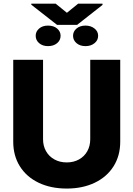

<svg xmlns="http://www.w3.org/2000/svg" viewBox="-20 -1040 743 1069"><path d="M649.4 -707V-251Q649.4 -172.9 612.1 -113.8Q574.7 -54.7 507.3 -22.5Q439.9 9.8 351.6 9.8Q262.7 9.8 195.3 -22.5Q127.9 -54.7 90.8 -113.8Q53.7 -172.9 53.7 -251V-707H219.7V-264.6Q219.7 -227.5 236.3 -198.2Q252.9 -168.9 283 -152.3Q313 -135.7 351.6 -135.7Q390.1 -135.7 419.9 -152.3Q449.7 -168.9 466.1 -198.2Q482.4 -227.5 482.4 -264.6V-707ZM247.1 -897.5Q278.8 -897.5 298.1 -881.1Q317.4 -864.7 317.4 -840.8Q317.4 -815.9 297.9 -799.6Q278.3 -783.2 247.1 -783.2Q217.3 -783.2 198 -799.6Q178.7 -815.9 178.7 -840.8Q178.7 -864.7 197.8 -881.1Q216.8 -897.5 247.1 -897.5ZM456.1 -897.5Q485.8 -897.5 506.1 -881.3Q526.4 -865.2 526.4 -840.8Q526.4 -815.9 506.3 -799.6Q486.3 -783.2 456.1 -783.2Q425.3 -783.2 406 -799.8Q386.7 -816.4 386.7 -840.8Q386.7 -864.7 406 -881.1Q425.3 -897.5 456.1 -897.5ZM352.5 -968.8 415 -1019.5H550.8V-1012.7L409.2 -901.4H297.9L154.3 -1013.7V-1019.5H290Z"/></svg>

Font: Pretendard JP ExtraBold
Style: Regular
Weight: 800
Designer: Base glyphs from Inter by Rasmus Andersson; Hangeul glyphs from Noto Sans CJK(Source Han Sans) by Jang Soo-young and Kan
Foundry: Kil Hyung-jin
Version: Version 1.309